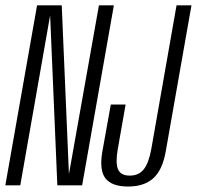

<svg xmlns="http://www.w3.org/2000/svg" viewBox="-48 -695 738 720"><path d="M-28 0 91 -675H183.5L210.5 -42L323 -675H379L260 0H167L140 -637.5L28 0ZM432.5 4.5Q371.5 4.5 347.8 -25.8Q324 -56 335.5 -125L367.5 -303H423L393.5 -135Q384.5 -83 394.8 -59.8Q405 -36.5 438.5 -36.5Q472.5 -36.5 491.2 -60.2Q510 -84 519.5 -137L614 -675H670L573.5 -127Q561 -57 526.5 -26.2Q492 4.5 432.5 4.5Z"/></svg>

Font: Anybody Condensed Light
Style: Italic
Weight: 300
Width: 3
Italic angle: -10°
Designer: Tyler Finck
Foundry: Etcetera Type Company
Version: Version 1.010; ttfautohint (v1.8.3) -l 8 -r 50 -G 200 -x 14 